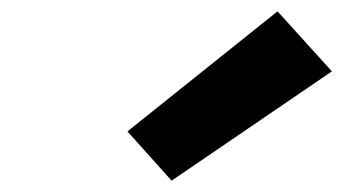

<svg xmlns="http://www.w3.org/2000/svg" viewBox="-20 -854 640 339"><path d="M283 -535 205 -622 470 -834 566 -728Z"/></svg>

Font: Iosevka Curly Slab HvEx
Style: Italic
Weight: 900
Width: 7
Italic angle: -9°
Monospace: yes
Designer: Belleve Invis
Foundry: Belleve Invis
Version: Version 11.1.0; ttfautohint (v1.8.3)